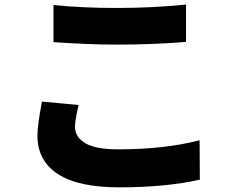

<svg xmlns="http://www.w3.org/2000/svg" viewBox="-20 -761 1040 829"><path d="M210.9 -579.1V-739.3Q332 -726.6 485.4 -726.6Q636.7 -726.6 783.2 -741.2V-580.1Q642.6 -568.4 486.3 -568.4Q361.3 -568.4 210.9 -579.1ZM161.1 -322.3 319.3 -307.6Q303.7 -239.3 303.7 -213.9Q303.7 -168.9 348.6 -142.6Q393.6 -116.2 489.3 -116.2Q690.4 -116.2 841.8 -155.3L842.8 14.6Q696.3 47.9 495.1 47.9Q317.4 47.9 229.5 -9.8Q141.6 -67.4 141.6 -175.8Q141.6 -218.8 161.1 -322.3Z"/></svg>

Font: Gen Shin Gothic Heavy
Style: Bold
Weight: 900
Designer: [Source Han Sans]
Ryoko NISHIZUKA  (kana & ideographs); Paul D. Hunt (Latin, Greek & Cyrillic); Wenlong ZHANG  (bopomofo
Version: Version 1.002.20150607